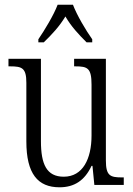

<svg xmlns="http://www.w3.org/2000/svg" viewBox="-20 -786 566 816"><path d="M143 -619V-606H166C202 -641 232 -673 258 -716C283 -673 313 -641 348 -606H372V-619C345 -657 307 -721 290 -766H225C208 -721 169 -657 143 -619ZM233 10C296 10 340 -19 369 -81H373L381 0H506V-32H499C449 -32 430 -38 430 -104V-536H295V-504H300C352 -504 369 -497 369 -426V-210C369 -111 332 -35 251 -35C178 -35 154 -88 154 -186V-536H16V-504H23C74 -504 92 -497 92 -434V-185C92 -47 141 10 233 10Z"/></svg>

Font: Noto Serif Hebrew Condensed Light
Style: Regular
Weight: 300
Width: 3
Designer: Monotype Design Team
Foundry: Monotype Imaging Inc.
Version: Version 2.004